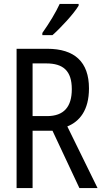

<svg xmlns="http://www.w3.org/2000/svg" viewBox="-20 -964 540 984"><path d="M197 -795V-784H249C290 -820 358 -893 383 -935V-944H286C265 -899 235 -849 197 -795ZM65 0H147V-294H249L387 0H480L325 -316C387 -341 436 -398 436 -511C436 -647 362 -714 222 -714H65ZM221 -369H147V-639H217C304 -639 348 -601 348 -507C348 -417 308 -369 221 -369Z"/></svg>

Font: Noto Sans Mono ExtraCondensed
Style: Regular
Weight: 400
Width: 2
Designer: Monotype Design Team
Foundry: Monotype Imaging Inc.
Version: Version 2.014